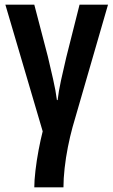

<svg xmlns="http://www.w3.org/2000/svg" viewBox="-20 -563 486 823"><path d="M443 -543 291 -18Q280 22 271 67.5Q262 113 257 158Q252 203 252 240H127Q127 211 132 168Q137 125 145.5 80Q154 35 163 0L3 -543H127L185 -321Q196 -274 207.5 -224Q219 -174 224 -134H227Q231 -170 241.5 -218.5Q252 -267 264 -317L321 -543Z"/></svg>

Font: Avrile Sans Condensed SemiBold
Style: Regular
Weight: 600
Width: 3
Designer: Monotype Design Team
Foundry: Monotype Imaging Inc.
Version: Version 2.001;September 10, 2019;FontCreator 11.5.0.2425 64-